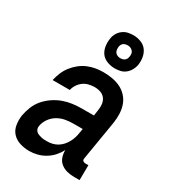

<svg xmlns="http://www.w3.org/2000/svg" viewBox="-188 -867 875 976"><g transform="rotate(30 250.0 -379.5)"><path d="M139 8Q111 8 84.5 0Q58 -8 40 -27Q22 -46 17.5 -74Q13 -102 17 -130Q22 -157 32.5 -183.5Q43 -210 62 -232Q81 -254 105.5 -270.5Q130 -287 156.5 -296.5Q183 -306 210.5 -309.5Q238 -313 265 -313H334L339 -347Q342 -365 340 -383Q338 -401 328 -414.5Q318 -428 301.5 -434Q285 -440 266 -440Q250 -440 232.5 -436Q215 -432 200.5 -421.5Q186 -411 176 -395.5Q166 -380 163 -364H62Q67 -386 76 -408.5Q85 -431 100 -450.5Q115 -470 134 -485.5Q153 -501 175 -510.5Q197 -520 220 -524Q243 -528 266 -528Q293 -528 319 -523.5Q345 -519 367.5 -508Q390 -497 407 -478.5Q424 -460 432.5 -436Q441 -412 442 -385.5Q443 -359 439 -332L401 -103Q400 -98 400 -93.5Q400 -89 403 -86Q406 -83 410.5 -81.5Q415 -80 419 -80H436L435 8H404Q382 8 361.5 3Q341 -2 325 -14.5Q309 -27 302 -47Q295 -67 296 -88Q285 -67 268.5 -48.5Q252 -30 230.5 -17Q209 -4 185.5 2Q162 8 139 8ZM193 -80Q208 -80 223.5 -83.5Q239 -87 253 -95.5Q267 -104 278 -116.5Q289 -129 296.5 -143Q304 -157 308.5 -172Q313 -187 315 -202L319 -225H265Q242 -225 218.5 -221Q195 -217 173.5 -204.5Q152 -192 137.5 -171.5Q123 -151 119 -128Q117 -119 119.5 -110.5Q122 -102 128 -96.5Q134 -91 142 -88Q150 -85 158 -83Q166 -81 175 -80.5Q184 -80 193 -80ZM305 -573Q282 -573 260 -581.5Q238 -590 225.5 -607Q213 -624 209.5 -647Q206 -670 210 -694Q212 -709 220.5 -724Q229 -739 243 -749.5Q257 -760 273 -763.5Q289 -767 305 -767Q328 -767 349.5 -758.5Q371 -750 383.5 -733Q396 -716 400 -693Q404 -670 400 -646Q397 -631 388.5 -616Q380 -601 366.5 -590.5Q353 -580 337 -576.5Q321 -573 305 -573ZM304 -632Q310 -632 316.5 -633.5Q323 -635 328.5 -639Q334 -643 337 -649Q340 -655 341 -661Q343 -670 342 -679Q341 -688 335.5 -694.5Q330 -701 322 -704.5Q314 -708 305 -708Q299 -708 292.5 -706.5Q286 -705 280.5 -701Q275 -697 272 -691Q269 -685 268 -679Q267 -670 268 -661Q269 -652 274 -645.5Q279 -639 287 -635.5Q295 -632 304 -632Z"/></g></svg>

Font: Iosevka SS18 Semibold
Style: Italic
Weight: 600
Italic angle: -9°
Monospace: yes
Designer: Belleve Invis
Foundry: Belleve Invis
Version: Version 25.1.1; ttfautohint (v1.8.4)